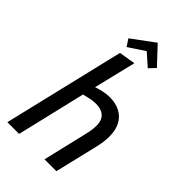

<svg xmlns="http://www.w3.org/2000/svg" viewBox="-285 -1046 1133 1133"><g transform="rotate(45 282.0 -479.5)"><path d="M21 0 202 -759 305 -776 241 -512Q267 -521 293.5 -526.5Q320 -532 344 -532Q395 -532 431.5 -512.5Q468 -493 487.5 -456Q507 -419 507 -366Q507 -343 503.5 -318Q500 -293 494 -268L430 0H331L390 -249Q397 -276 402.5 -304Q408 -332 408 -357Q408 -389 396.5 -408.5Q385 -428 364 -437.5Q343 -447 313 -447Q290 -447 266.5 -442Q243 -437 221 -431L119 0ZM205 -811 176 -855 317 -959 419 -850 382 -811 306 -878Z"/></g></svg>

Font: Ubuntu Sans Medium
Style: Italic
Weight: 500
Italic angle: -13.5°
Designer: Dalton Maag Ltd
Foundry: Dalton Maag Ltd
Version: Version 1.006